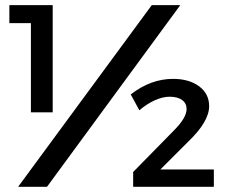

<svg xmlns="http://www.w3.org/2000/svg" viewBox="-20 -720 879 740"><path d="M16.1 -630.9V-700.2H183.1V-287.1H99.1V-630.9ZM49.8 0 564.9 -700.2H674.8L161.1 0ZM483.9 -356Q561 -416 647 -416Q709 -416 747.6 -387.2Q786.1 -358.4 786.1 -311Q786.1 -251.5 706.1 -174.8L598.1 -66.9H804.2V0H493.2V-57.1L649.9 -216.8Q699.2 -266.1 699.2 -299.8Q699.2 -321.8 681.9 -334.5Q664.6 -347.2 633.8 -347.2Q606.9 -347.2 576.2 -333.3Q545.4 -319.3 517.1 -294.9Z"/></svg>

Font: Trueno
Style: Regular
Weight: 400
Designer: Julieta Ulanovsky
Foundry: Julieta Ulanovsky
Version: Version 3.001b | FøM Fix